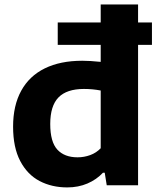

<svg xmlns="http://www.w3.org/2000/svg" viewBox="-20 -828 702 858"><path d="M659 -627.5H597V0H457L448 -56H440Q411.5 -25.5 370.8 -8Q330 9.5 280.5 9.5Q211.5 9.5 157 -19Q102.5 -47.5 70.5 -108.2Q38.5 -169 38.5 -262Q38.5 -356.5 74.8 -422.5Q111 -488.5 180.2 -522.5Q249.5 -556.5 347.5 -556.5Q382 -556.5 430 -551.5V-627.5H238V-727.5H430V-808H597V-727.5H659ZM430 -423.5Q394 -430.5 355 -430.5Q278.5 -430.5 241.5 -392.8Q204.5 -355 204.5 -274Q204.5 -194 236.2 -159.5Q268 -125 326.5 -125Q356 -125 383.2 -135Q410.5 -145 430 -165.5Z"/></svg>

Font: Encode Sans Semi Expanded
Style: Bold
Weight: 700
Width: 6
Designer: Multiple Designers
Foundry: Impallari Type
Version: Version 2.000